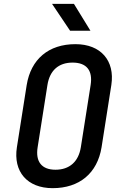

<svg xmlns="http://www.w3.org/2000/svg" viewBox="-20 -970 640 1000"><path d="M345 -810H451L365 -950H251ZM254 10C394 10 487 -68 509 -203L560 -528C579 -654 505 -740 373 -740C233 -740 141 -662 119 -527L68 -203C48 -76 122 10 254 10ZM269 -86C197 -86 164 -128 176 -203L227 -527C239 -603 285 -644 358 -644C431 -644 464 -603 452 -527L401 -203C389 -128 342 -86 269 -86Z"/></svg>

Font: JetBrains Mono SemiBold
Style: Italic
Weight: 472
Italic angle: -9°
Monospace: yes
Designer: Philipp Nurullin, Konstantin Bulenkov
Foundry: JetBrains
Version: Version 2.305